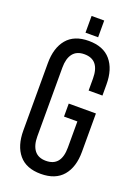

<svg xmlns="http://www.w3.org/2000/svg" viewBox="-157 -896 697 969"><g transform="rotate(20 191.5 -411.5)"><path d="M160.2 -830.1H228V-740.2H160.2ZM190.9 -707Q269.5 -707 309.3 -659.9Q349.1 -612.8 349.1 -530.8V-471.2H274.9V-535.2Q274.9 -636.2 192.9 -636.2Q151.9 -636.2 131.3 -609.9Q110.8 -583.5 110.8 -535.2V-165Q110.8 -116.7 131.3 -90.3Q151.9 -64 192.9 -64Q274.9 -64 274.9 -165V-305.2H203.1V-375H349.1V-168.9Q349.1 -86.9 309.3 -40Q269.5 6.8 190.9 6.8Q112.8 6.8 73.5 -40Q34.2 -86.9 34.2 -168.9V-530.8Q34.2 -612.8 73.5 -659.9Q112.8 -707 190.9 -707Z"/></g></svg>

Font: Bebas Neue Regular
Style: Regular
Weight: 400
Designer: Ryoichi Tsunekawa
Foundry: Ryoichi Tsunekawa
Version: Version 001.003